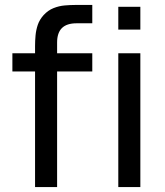

<svg xmlns="http://www.w3.org/2000/svg" viewBox="-20 -755 666 775"><path d="M121.5 0V-466.5H30V-540H121.5V-569.5Q121.5 -590.5 123.5 -612.2Q125.5 -634 132.5 -654.8Q139.5 -675.5 156 -694Q174 -713.5 196 -722.2Q218 -731 240.8 -733Q263.5 -735 284 -735H352.5V-661H289Q249.5 -661 230 -641.8Q210.5 -622.5 210.5 -583.5V-540H352.5V-466.5H210.5V0ZM457.5 -635.5V-727.5H546.5V-635.5ZM457.5 0V-540H546.5V0Z"/></svg>

Font: Cns Manrope Med
Style: Regular
Weight: 500
Designer: Mikhail Sharanda
Foundry: Mikhail Sharanda
Version: Version 4.504